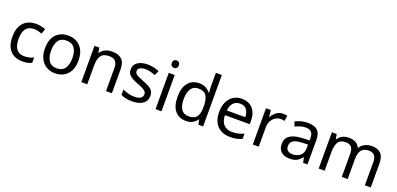

<svg xmlns="http://www.w3.org/2000/svg" viewBox="9 -1708 5509 2666"><g transform="rotate(20 2764.0 -375.0)"><path d="M300 10Q229 10 173.5 -19Q118 -48 86.5 -109Q55 -170 55 -265Q55 -364 88 -426Q121 -488 177.5 -517Q234 -546 306 -546Q347 -546 385 -537.5Q423 -529 447 -517L420 -444Q396 -453 364 -461Q332 -469 304 -469Q146 -469 146 -266Q146 -169 184.5 -117.5Q223 -66 299 -66Q343 -66 376.5 -75Q410 -84 438 -97V-19Q411 -5 378.5 2.5Q346 10 300 10Z M1031 -269Q1031 -136 963.5 -63Q896 10 781 10Q710 10 654.5 -22.5Q599 -55 567 -117.5Q535 -180 535 -269Q535 -402 602 -474Q669 -546 784 -546Q857 -546 912.5 -513.5Q968 -481 999.5 -419.5Q1031 -358 1031 -269ZM626 -269Q626 -174 663.5 -118.5Q701 -63 783 -63Q864 -63 902 -118.5Q940 -174 940 -269Q940 -364 902 -418Q864 -472 782 -472Q700 -472 663 -418Q626 -364 626 -269Z M1428 -546Q1524 -546 1573 -499.5Q1622 -453 1622 -349V0H1535V-343Q1535 -472 1415 -472Q1326 -472 1292 -422Q1258 -372 1258 -278V0H1170V-536H1241L1254 -463H1259Q1285 -505 1331 -525.5Q1377 -546 1428 -546Z M2137 -148Q2137 -70 2079 -30Q2021 10 1923 10Q1867 10 1826.5 1Q1786 -8 1755 -24V-104Q1787 -88 1832.5 -74.5Q1878 -61 1925 -61Q1992 -61 2022 -82.5Q2052 -104 2052 -140Q2052 -160 2041 -176Q2030 -192 2001.5 -208Q1973 -224 1920 -244Q1868 -264 1831 -284Q1794 -304 1774 -332Q1754 -360 1754 -404Q1754 -472 1809.5 -509Q1865 -546 1955 -546Q2004 -546 2046.5 -536.5Q2089 -527 2126 -510L2096 -440Q2062 -454 2025 -464Q1988 -474 1949 -474Q1895 -474 1866.5 -456.5Q1838 -439 1838 -409Q1838 -387 1851 -371.5Q1864 -356 1894.5 -341.5Q1925 -327 1976 -307Q2027 -288 2063 -268Q2099 -248 2118 -219.5Q2137 -191 2137 -148Z M2312 -737Q2332 -737 2347.5 -723.5Q2363 -710 2363 -681Q2363 -653 2347.5 -639Q2332 -625 2312 -625Q2290 -625 2275 -639Q2260 -653 2260 -681Q2260 -710 2275 -723.5Q2290 -737 2312 -737ZM2355 -536V0H2267V-536Z M2715 10Q2615 10 2555 -59.5Q2495 -129 2495 -267Q2495 -405 2555.5 -475.5Q2616 -546 2716 -546Q2778 -546 2817.5 -523Q2857 -500 2882 -467H2888Q2887 -480 2884.5 -505.5Q2882 -531 2882 -546V-760H2970V0H2899L2886 -72H2882Q2858 -38 2818 -14Q2778 10 2715 10ZM2729 -63Q2814 -63 2848.5 -109.5Q2883 -156 2883 -250V-266Q2883 -366 2850 -419.5Q2817 -473 2728 -473Q2657 -473 2621.5 -416.5Q2586 -360 2586 -265Q2586 -169 2621.5 -116Q2657 -63 2729 -63Z M3347 -546Q3416 -546 3465.5 -516Q3515 -486 3541.5 -431.5Q3568 -377 3568 -304V-251H3201Q3203 -160 3247.5 -112.5Q3292 -65 3372 -65Q3423 -65 3462.5 -74.5Q3502 -84 3544 -102V-25Q3503 -7 3463 1.5Q3423 10 3368 10Q3292 10 3233.5 -21Q3175 -52 3142.5 -113.5Q3110 -175 3110 -264Q3110 -352 3139.5 -415Q3169 -478 3222.5 -512Q3276 -546 3347 -546ZM3346 -474Q3283 -474 3246.5 -433.5Q3210 -393 3203 -321H3476Q3475 -389 3444 -431.5Q3413 -474 3346 -474Z M3954 -546Q3969 -546 3986.5 -544.5Q4004 -543 4017 -540L4006 -459Q3993 -462 3977.5 -464Q3962 -466 3948 -466Q3907 -466 3871 -443.5Q3835 -421 3813.5 -380.5Q3792 -340 3792 -286V0H3704V-536H3776L3786 -438H3790Q3816 -482 3857 -514Q3898 -546 3954 -546Z M4320 -545Q4418 -545 4465 -502Q4512 -459 4512 -365V0H4448L4431 -76H4427Q4392 -32 4353.5 -11Q4315 10 4247 10Q4174 10 4126 -28.5Q4078 -67 4078 -149Q4078 -229 4141 -272.5Q4204 -316 4335 -320L4426 -323V-355Q4426 -422 4397 -448Q4368 -474 4315 -474Q4273 -474 4235 -461.5Q4197 -449 4164 -433L4137 -499Q4172 -518 4220 -531.5Q4268 -545 4320 -545ZM4346 -259Q4246 -255 4207.5 -227Q4169 -199 4169 -148Q4169 -103 4196.5 -82Q4224 -61 4267 -61Q4335 -61 4380 -98.5Q4425 -136 4425 -214V-262Z M5266 -546Q5357 -546 5402 -499.5Q5447 -453 5447 -349V0H5360V-345Q5360 -472 5251 -472Q5173 -472 5139.5 -427Q5106 -382 5106 -296V0H5019V-345Q5019 -472 4909 -472Q4828 -472 4797 -422Q4766 -372 4766 -278V0H4678V-536H4749L4762 -463H4767Q4792 -505 4834.5 -525.5Q4877 -546 4925 -546Q5051 -546 5089 -456H5094Q5121 -502 5167.5 -524Q5214 -546 5266 -546Z"/></g></svg>

Font: Noto Sans Tai Viet
Style: Regular
Weight: 400
Designer: Monotype Design Team
Foundry: Monotype Imaging Inc.
Version: Version 2.003; ttfautohint (v1.8.4.7-5d5b)